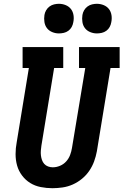

<svg xmlns="http://www.w3.org/2000/svg" viewBox="-20 -983 650 1011"><path d="M256 8Q225 8 194.5 2Q164 -4 139 -19.5Q114 -35 96 -59Q78 -83 70 -111.5Q62 -140 62 -171.5Q62 -203 68 -234L132 -625H99V-735H313V-625H265L198 -216Q196 -203 195 -190Q194 -177 195.5 -164.5Q197 -152 201 -140.5Q205 -129 213 -120Q221 -111 233 -106.5Q245 -102 258 -102Q277 -102 296 -110Q315 -118 328.5 -133Q342 -148 349 -166.5Q356 -185 359 -204L429 -625H396V-735H610V-625H562L490 -186Q485 -159 475.5 -133Q466 -107 450 -83.5Q434 -60 411.5 -41.5Q389 -23 363 -11.5Q337 0 309.5 4Q282 8 256 8ZM490 -807Q472 -807 455 -814Q438 -821 427.5 -834.5Q417 -848 414 -866.5Q411 -885 414 -904Q416 -917 423 -929Q430 -941 441 -949Q452 -957 465 -960Q478 -963 490 -963Q509 -963 526 -956Q543 -949 553.5 -935.5Q564 -922 567 -903.5Q570 -885 566 -866Q564 -853 557.5 -841Q551 -829 540 -821Q529 -813 516 -810Q503 -807 490 -807ZM290 -807Q272 -807 255 -814Q238 -821 227.5 -834.5Q217 -848 214 -866.5Q211 -885 214 -904Q216 -917 223 -929Q230 -941 241 -949Q252 -957 265 -960Q278 -963 290 -963Q309 -963 326 -956Q343 -949 353.5 -935.5Q364 -922 367 -903.5Q370 -885 366 -866Q364 -853 357.5 -841Q351 -829 340 -821Q329 -813 316 -810Q303 -807 290 -807Z"/></svg>

Font: Iosevka Slab XBdExObl
Style: Regular
Weight: 800
Width: 7
Italic angle: -9°
Monospace: yes
Designer: Belleve Invis
Foundry: Belleve Invis
Version: Version 11.1.0; ttfautohint (v1.8.3)